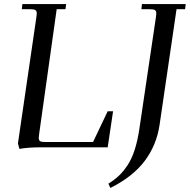

<svg xmlns="http://www.w3.org/2000/svg" viewBox="-20 -722 930 941"><path d="M511.2 178.2Q541 159.7 562.7 139.2Q584.5 118.7 605 87.9Q625.5 57.1 639.9 12.7Q654.3 -31.7 663.1 -90.8L744.1 -637.2Q746.1 -650.9 746.1 -655.8Q746.1 -668.5 739.3 -672.6Q732.4 -676.8 713.9 -676.8H672.9L675.8 -702.1H890.1L887.2 -676.8H845.2L762.2 -110.8Q747.6 -11.2 689.5 66.4Q631.3 144 521 199.2ZM67.9 -19 158.2 -637.2Q160.2 -650.9 160.2 -655.8Q160.2 -668.5 153.3 -672.6Q146.5 -676.8 127.9 -676.8H86.9L89.8 -702.1H304.2L300.8 -676.8H257.8L171.9 -65.9Q169.9 -52.2 169.9 -46.9Q169.9 -34.2 176.8 -30Q183.6 -25.9 202.1 -25.9H436L507.8 -176.8H534.2L507.8 0H181.2Q116.2 0 75.2 7.8Z"/></svg>

Font: Dihjauti
Style: Bold Italic
Weight: 700
Italic angle: -9°
Designer: T. Christopher White
Version: Version 3.0.0